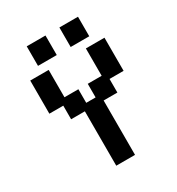

<svg xmlns="http://www.w3.org/2000/svg" viewBox="-193 -932 982 1064"><g transform="rotate(-30 298.5 -399.5)"><path d="M238 11V-337H150V-424H61V-636H179V-461H268V-374H328V-461H417V-636H536V-424H446V-337H358V11ZM139 -685V-810H259V-685ZM348 -685V-810H467V-685Z"/></g></svg>

Font: Pixelify Sans SemiBold
Style: Regular
Weight: 600
Designer: Stefie Justprince
Foundry: Typecalism Foundryline
Version: Version 1.000